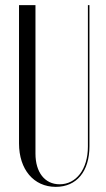

<svg xmlns="http://www.w3.org/2000/svg" viewBox="-20 -719 414 747"><path d="M54 -699V-161C54 -60 111 8 197 8C278 8 328 -52 328 -150V-699H322V-149C322 -60 276 -2 212 -2C154 -2 118 -49 118 -121V-699Z"/></svg>

Font: Moniqa Display
Style: Regular
Weight: 400
Designer: Rajesh Rajput
Foundry: Rajesh Rajput
Version: Version 1.000